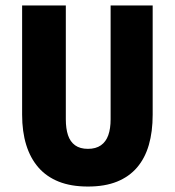

<svg xmlns="http://www.w3.org/2000/svg" viewBox="-20 -671 640 703"><path d="M302 12Q240 12 195 -6Q150 -24 120.5 -58Q91 -92 76 -140.5Q61 -189 61 -251V-651H221V-234Q221 -200 229 -176Q237 -152 255 -139Q273 -126 302 -126Q331 -126 349.5 -139Q368 -152 376.5 -176Q385 -200 385 -234V-651H539V-251Q539 -189 525 -140.5Q511 -92 482 -58Q453 -24 408.5 -6Q364 12 302 12Z"/></svg>

Font: Source Code Pro ExtraLight ExtraBold
Style: Regular
Weight: 800
Monospace: yes
Version: Version 1.018;hotconv 1.0.116;makeotfexe 2.5.65601